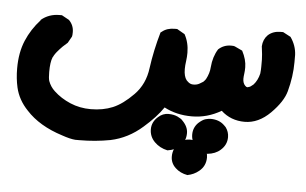

<svg xmlns="http://www.w3.org/2000/svg" viewBox="-53 -59 731 459"><g transform="rotate(5 312.5 171.0)"><path d="M411.1 351.6Q393.6 348.6 381.8 337.4Q370.1 326.2 370.1 310.5Q370.1 292 383.8 277.3Q395.5 266.6 409.2 266.6Q429.7 266.6 445.3 282.2Q454.1 292 454.1 305.7Q454.1 326.2 438.5 338.9Q426.8 348.6 411.1 351.6ZM329.1 219.7Q339.8 210 353.5 210Q366.2 210 375.5 214.4Q384.8 218.8 387.7 222.7Q401.4 236.3 401.4 252Q401.4 271.5 387.7 284.2Q377.9 293.9 358.4 296.9Q339.8 293 327.1 280.3Q314.5 267.6 314.5 250Q314.5 232.4 329.1 219.7ZM425.8 225.6Q435.5 216.8 442.9 214.8Q450.2 212.9 455.1 212.9Q475.6 212.9 488.3 225.6L492.2 229.5Q500 240.2 500 252.9Q500 271.5 485.4 284.2Q473.6 294.9 454.1 296.9Q437.5 293.9 425.8 282.2Q414.1 270.5 414.1 253.9Q414.1 237.3 425.8 225.6ZM479.5 191.4Q446.3 210.9 409.2 210.9Q372.1 210.9 342.8 195.3Q326.2 219.7 296.9 245.1Q262.7 275.4 220.7 284.2Q184.6 291 146.5 291Q141.6 291 136.7 291Q124 290 104.5 283.2Q48.8 265.6 17.6 231.4Q-4.9 208 -11.7 178.7Q-16.6 157.2 -16.6 132.8Q-16.6 94.7 -4.4 65.9Q7.8 37.1 29.3 13.7Q29.3 13.7 29.3 12.7Q47.9 -2.9 73.2 -2.9Q75.2 -2.9 79.1 -2.9L96.7 6.8Q108.4 18.6 108.4 35.2Q108.4 43 107.4 45.9L98.6 61.5Q85 73.2 80.6 78.6Q76.2 84 74.7 85.4Q73.2 86.9 72.3 88.4Q71.3 89.8 70.3 91.3Q69.3 92.8 68.4 94.2Q67.4 95.7 66.9 97.2Q66.4 98.6 65.4 99.6Q60.5 111.3 60.5 134.8Q60.5 149.4 62.5 156.2Q67.4 169.9 78.1 179.7Q94.7 195.3 117.7 205.1Q140.6 214.8 167 214.8Q196.3 214.8 219.7 205.1Q243.2 195.3 268.6 169.4Q293.9 143.6 298.8 104.5Q304.7 61.5 317.4 17.6L320.3 15.6Q332 5.9 350.6 5.9Q352.5 5.9 356.4 5.9L375 16.6Q385.7 36.1 385.7 60.5Q385.7 70.3 384.3 80.6Q382.8 90.8 382.8 99.6Q382.8 117.2 389.6 126L392.6 128.9Q398.4 134.8 406.2 134.8Q415 134.8 420.9 131.3Q426.8 127.9 429.7 126Q433.6 122.1 435.5 119.1Q443.4 104.5 444.3 89.8Q446.3 64.5 458 45.9Q470.7 34.2 488.3 34.2Q495.1 34.2 497.1 35.2L515.6 43.9Q526.4 64.5 526.4 83Q526.4 91.8 525.4 98.6Q524.4 105.5 524.4 110.4Q524.4 121.1 530.3 127Q533.2 129.9 535.2 129.9Q537.1 129.9 539.1 128.9Q542 128.9 549.8 122.1Q559.6 111.3 563.5 94.7Q564.5 85.9 564.5 78.1Q564.5 70.3 564.5 61Q564.5 51.8 561.5 29.3Q562.5 12.7 573.2 2Q585 -8.8 603.5 -8.8Q605.5 -8.8 609.4 -8.8L627.9 1Q641.6 20.5 642.6 43Q642.6 49.8 642.6 60.5Q642.6 94.7 632.8 130.9Q626 156.2 597.7 184.6Q569.3 212.9 536.1 212.9Q502.9 212.9 479.5 191.4Z"/></g></svg>

Font: JasonHandwriting2
Style: SemiBold
Weight: 600
Version: Version 1.04.7